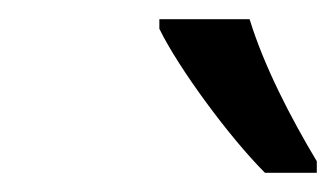

<svg xmlns="http://www.w3.org/2000/svg" viewBox="-20 -786 350 200"><path d="M310 -606V-618C283 -663 255 -717 240 -766H146V-756C166 -715 219 -643 256 -606Z"/></svg>

Font: BC Sans
Style: Italic
Weight: 400
Italic angle: -12°
Designer: Monotype Design Team
Designer: Province of B.C.
Foundry: Monotype Imaging Inc.
Version: Version 2.000;GOOG;noto-source:20170915:90ef993387c0